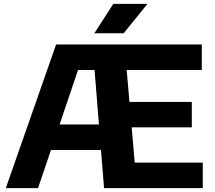

<svg xmlns="http://www.w3.org/2000/svg" viewBox="-20 -969 1106 989"><path d="M10 0 269 -740H534L533.5 -608.5H382L176 0ZM199.5 -196.5 238 -328H542.5V-196.5ZM516 0 456.5 -740H1019.5V-608.5H632.5L674 -131.5H1024.5V0ZM565 -313V-444H968V-313ZM466 -797.5 563.5 -949H739.5L617 -797.5Z"/></svg>

Font: Encode Sans SemiExpanded
Style: Bold
Weight: 700
Width: 6
Designer: Multiple Designers
Foundry: Impallari Type
Version: Version 3.002